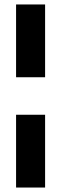

<svg xmlns="http://www.w3.org/2000/svg" viewBox="-20 -740 274 860"><path d="M52 -394V-720H182V-394ZM52 100V-226H182V100Z"/></svg>

Font: HostGroteskBold
Style: Bold
Weight: 700
Designer: Doukan Karapınar based on Poppins by Indian Type Foundry, Jonny Pinhorn
Foundry: Element Type
Version: Version 1.001; ttfautohint (v1.8.4.7-5d5b)